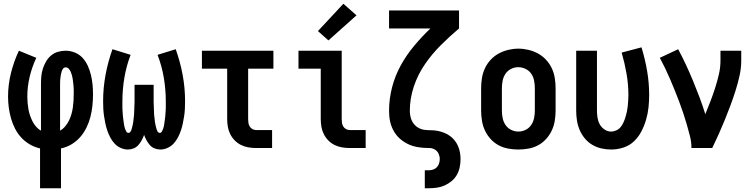

<svg xmlns="http://www.w3.org/2000/svg" viewBox="-20 -791 4040 1026"><path d="M194 215V2Q166 -4 140 -19Q114 -34 94 -55.5Q74 -77 60.5 -103.5Q47 -130 39 -158Q31 -186 27 -215.5Q23 -245 23 -274Q23 -338 38.5 -400.5Q54 -463 81 -520L174 -482Q151 -433 138.5 -380.5Q126 -328 126 -275Q126 -258 127.5 -241Q129 -224 132 -207Q135 -190 140.5 -174Q146 -158 153.5 -143Q161 -128 172.5 -114.5Q184 -101 199 -93V-343Q199 -364 201 -385Q203 -406 209.5 -425.5Q216 -445 226.5 -463Q237 -481 253 -494.5Q269 -508 289.5 -514Q310 -520 331 -520Q356 -520 380.5 -510Q405 -500 422 -481Q439 -462 449.5 -438.5Q460 -415 466 -390Q472 -365 474.5 -339.5Q477 -314 477 -288Q477 -258 474 -227.5Q471 -197 463.5 -167.5Q456 -138 442.5 -110Q429 -82 409 -59Q389 -36 362.5 -20Q336 -4 306 2V215ZM301 -93Q317 -102 329 -116.5Q341 -131 349 -147.5Q357 -164 362 -182Q367 -200 369.5 -218Q372 -236 373 -254Q374 -272 374 -291Q374 -301 374 -310.5Q374 -320 373 -330Q372 -340 371 -349.5Q370 -359 368.5 -369Q367 -379 364.5 -388.5Q362 -398 358 -407Q354 -416 347.5 -423.5Q341 -431 331 -431Q322 -431 317 -424Q312 -417 309.5 -409Q307 -401 305.5 -393Q304 -385 303 -376.5Q302 -368 301.5 -360Q301 -352 301 -343Z M663 8Q644 8 625 -0.5Q606 -9 592.5 -23.5Q579 -38 569.5 -56Q560 -74 553.5 -93Q547 -112 543 -131.5Q539 -151 536 -170.5Q533 -190 532 -210Q531 -230 531 -250Q531 -321 544 -391Q557 -461 581 -528L678 -498Q655 -438 644.5 -375Q634 -312 634 -248Q634 -241 634 -233.5Q634 -226 634 -218.5Q634 -211 634.5 -203.5Q635 -196 635.5 -189Q636 -182 636.5 -174.5Q637 -167 638 -159.5Q639 -152 640 -145Q641 -138 642 -130.5Q643 -123 644.5 -116Q646 -109 648.5 -102Q651 -95 655 -88Q659 -81 666 -81Q673 -81 677 -87Q681 -93 683 -99.5Q685 -106 686.5 -112.5Q688 -119 689.5 -125.5Q691 -132 692 -139Q693 -146 693.5 -152.5Q694 -159 695 -165.5Q696 -172 696.5 -179Q697 -186 697 -192.5Q697 -199 697.5 -206Q698 -213 698 -219.5Q698 -226 698.5 -233Q699 -240 699 -246.5Q699 -253 699 -260V-338H801V-260Q801 -253 801 -246.5Q801 -240 801.5 -233Q802 -226 802 -219.5Q802 -213 802.5 -206Q803 -199 803 -192.5Q803 -186 803.5 -179Q804 -172 805 -165.5Q806 -159 806.5 -152.5Q807 -146 808 -139Q809 -132 810.5 -125.5Q812 -119 813.5 -112.5Q815 -106 817 -99.5Q819 -93 823 -87Q827 -81 834 -81Q841 -81 845 -88Q849 -95 851.5 -102Q854 -109 855.5 -116Q857 -123 858 -130.5Q859 -138 860 -145Q861 -152 862 -159.5Q863 -167 863.5 -174.5Q864 -182 864.5 -189Q865 -196 865.5 -203.5Q866 -211 866 -218.5Q866 -226 866 -233.5Q866 -241 866 -248Q866 -312 855.5 -375Q845 -438 822 -498L919 -528Q943 -461 956 -391Q969 -321 969 -250Q969 -230 968 -210Q967 -190 964 -170.5Q961 -151 957 -131.5Q953 -112 946.5 -93Q940 -74 930.5 -56Q921 -38 907.5 -23.5Q894 -9 875 -0.5Q856 8 837 8Q821 8 806 2Q791 -4 780.5 -16Q770 -28 762.5 -42Q755 -56 750 -70Q745 -56 737.5 -42Q730 -28 719.5 -16Q709 -4 694 2Q679 8 663 8Z M1349 0Q1328 0 1307.5 -3.5Q1287 -7 1268.5 -16Q1250 -25 1235 -40Q1220 -55 1210.5 -74Q1201 -93 1197.5 -113.5Q1194 -134 1194 -155V-424H1059V-520H1441V-424H1306V-155Q1306 -144 1307.5 -134Q1309 -124 1314.5 -115Q1320 -106 1329.5 -101Q1339 -96 1349 -96H1434V0Z M1849 0Q1828 0 1807.5 -3.5Q1787 -7 1768.5 -16Q1750 -25 1735 -40Q1720 -55 1710.5 -74Q1701 -93 1697.5 -113.5Q1694 -134 1694 -155V-424H1575V-520H1806V-155Q1806 -144 1807.5 -134Q1809 -124 1814.5 -115Q1820 -106 1829.5 -101Q1839 -96 1849 -96H1934V0ZM1735 -575 1679 -625 1815 -771 1885 -709Z M2250 215V119H2270Q2282 119 2293.5 115.5Q2305 112 2313.5 103.5Q2322 95 2326 83Q2330 71 2330 59Q2330 44 2323.5 30Q2317 16 2303.5 8Q2290 0 2274.5 0Q2259 0 2244 -1Q2229 -2 2214 -4.5Q2199 -7 2184.5 -11.5Q2170 -16 2156.5 -23Q2143 -30 2130.5 -39Q2118 -48 2107.5 -59Q2097 -70 2089 -82.5Q2081 -95 2075 -109Q2069 -123 2065.5 -138Q2062 -153 2060.5 -168Q2059 -183 2059 -198Q2059 -262 2075 -324Q2091 -386 2121.5 -441.5Q2152 -497 2193 -546Q2234 -595 2280 -639H2059V-735H2433V-639Q2382 -596 2335 -549Q2288 -502 2250.5 -447.5Q2213 -393 2191.5 -329Q2170 -265 2170 -198Q2170 -181 2174.5 -163.5Q2179 -146 2189.5 -131.5Q2200 -117 2216 -108Q2232 -99 2249.5 -97Q2267 -95 2284.5 -95Q2302 -95 2319.5 -91.5Q2337 -88 2353.5 -81.5Q2370 -75 2384.5 -64.5Q2399 -54 2410 -40Q2421 -26 2428 -9.5Q2435 7 2438 24.5Q2441 42 2441 60Q2441 81 2436.5 103Q2432 125 2421 144Q2410 163 2393 177Q2376 191 2356 200Q2336 209 2314 212Q2292 215 2270 215Z M2750 8Q2723 8 2695.5 3Q2668 -2 2644 -15Q2620 -28 2601.5 -48.5Q2583 -69 2571.5 -93.5Q2560 -118 2555.5 -145.5Q2551 -173 2551 -200V-320Q2551 -347 2555.5 -374.5Q2560 -402 2571.5 -426.5Q2583 -451 2602 -471.5Q2621 -492 2645 -505Q2669 -518 2696 -524.5Q2723 -531 2750 -531Q2777 -531 2804 -524.5Q2831 -518 2855 -505Q2879 -492 2898 -471.5Q2917 -451 2928.5 -426.5Q2940 -402 2944.5 -374.5Q2949 -347 2949 -320V-200Q2949 -173 2944.5 -145.5Q2940 -118 2928.5 -93.5Q2917 -69 2898.5 -48.5Q2880 -28 2856 -15Q2832 -2 2804.5 3Q2777 8 2750 8ZM2750 -88Q2770 -88 2788.5 -97Q2807 -106 2818.5 -123Q2830 -140 2834 -160Q2838 -180 2838 -200V-320Q2838 -340 2834 -360.5Q2830 -381 2818.5 -397.5Q2807 -414 2788 -423Q2769 -432 2749 -432Q2729 -432 2710.5 -422.5Q2692 -413 2681 -396.5Q2670 -380 2666 -360Q2662 -340 2662 -320V-200Q2662 -180 2666 -160Q2670 -140 2681.5 -123Q2693 -106 2711.5 -97Q2730 -88 2750 -88Z M3246 8Q3219 8 3193 2Q3167 -4 3144.5 -17.5Q3122 -31 3105 -51.5Q3088 -72 3077.5 -96.5Q3067 -121 3063 -147.5Q3059 -174 3059 -200V-520H3170V-200Q3170 -181 3173 -162Q3176 -143 3185 -126.5Q3194 -110 3210.5 -99Q3227 -88 3245 -88Q3260 -88 3274 -94.5Q3288 -101 3297 -112.5Q3306 -124 3312 -137.5Q3318 -151 3322.5 -165.5Q3327 -180 3330 -194.5Q3333 -209 3334.5 -223.5Q3336 -238 3337 -253Q3338 -268 3338 -283Q3338 -340 3328 -397.5Q3318 -455 3302 -510L3408 -538Q3427 -476 3438 -412Q3449 -348 3449 -283Q3449 -250 3445.5 -217Q3442 -184 3432.5 -151.5Q3423 -119 3407.5 -89Q3392 -59 3368 -36Q3344 -13 3311.5 -2.5Q3279 8 3246 8Z M3675 0Q3675 -32 3667 -63.5Q3659 -95 3650 -126Q3641 -157 3631 -187Q3621 -217 3609.5 -247.5Q3598 -278 3586 -307.5Q3574 -337 3561.5 -366.5Q3549 -396 3535 -425Q3521 -454 3506 -482L3604 -528Q3626 -487 3646 -444Q3666 -401 3684 -357.5Q3702 -314 3718.5 -270Q3735 -226 3749 -181Q3763 -215 3776.5 -250Q3790 -285 3801.5 -321Q3813 -357 3821.5 -393.5Q3830 -430 3830 -468V-520H3941V-468Q3941 -427 3932 -386.5Q3923 -346 3910.5 -306.5Q3898 -267 3883.5 -228Q3869 -189 3853.5 -151Q3838 -113 3821 -75Q3804 -37 3786 0Z"/></svg>

Font: Zed Mono
Style: Bold
Weight: 700
Monospace: yes
Designer: Belleve Invis
Foundry: Belleve Invis
Version: Version 1.0.0; ttfautohint (v1.8.4)